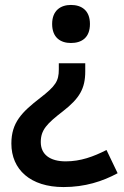

<svg xmlns="http://www.w3.org/2000/svg" viewBox="-20 -565 501 777"><path d="M344 -468C344 -523 310 -545 267 -545C226 -545 191 -523 191 -468C191 -412 226 -391 267 -391C310 -391 344 -412 344 -468ZM325 -276V-309H218V-284C218 -237 205 -217 143 -169C68 -111 26 -69 26 16C26 121 103 192 237 192C324 192 395 169 456 136L411 42C358 69 306 88 246 88C182 88 145 60 145 10C145 -39 169 -64 235 -115C302 -167 325 -207 325 -276Z"/></svg>

Font: Noto Sans Sinhala SemiBold
Style: Regular
Weight: 600
Designer: Jelle Bosma - Monotype Design Team
Foundry: Monotype Imaging Inc.
Version: Version 2.006